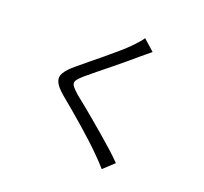

<svg xmlns="http://www.w3.org/2000/svg" viewBox="-144 -974 1288 1210"><g transform="rotate(20 500.0 -369.5)"><path d="M704 -738Q688 -726 668 -708.5Q648 -691 635 -681Q609 -658 572 -627.5Q535 -597 494 -563.5Q453 -530 415 -499.5Q377 -469 349 -445Q319 -419 309 -402.5Q299 -386 309.5 -369Q320 -352 352 -324Q380 -302 416 -272.5Q452 -243 492.5 -209Q533 -175 575 -139Q617 -103 656 -68Q695 -33 726 -1L655 65Q624 29 586 -8Q560 -35 521 -71Q482 -107 437.5 -146Q393 -185 349.5 -221.5Q306 -258 271 -287Q223 -327 210 -357.5Q197 -388 215 -418Q233 -448 278 -485Q306 -509 345.5 -541Q385 -573 428 -608.5Q471 -644 509.5 -677.5Q548 -711 573 -737Q588 -752 604.5 -771Q621 -790 630 -804Z"/></g></svg>

Font: Noto Sans KR
Style: Regular
Weight: 400
Designer: Ryoko NISHIZUKA  (kana, bopomofo & ideographs); Paul D. Hunt (Latin, Greek & Cyrillic); Sandoll Communications , Soo-you
Foundry: Adobe
Version: Version 2.004-H2;hotconv 1.0.118;makeotfexe 2.5.65603